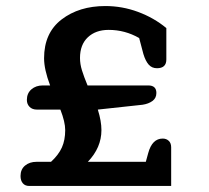

<svg xmlns="http://www.w3.org/2000/svg" viewBox="-20 -616 693 636"><path d="M48 -33Q48 -55 63 -67.5Q78 -80 101 -80H149Q174 -103 185 -127.5Q196 -152 196 -185Q196 -212 180 -253H102Q87 -253 78 -262Q69 -271 69 -285Q69 -307 84 -320Q99 -333 122 -333H146Q126 -386 126 -423Q126 -507 184 -551.5Q242 -596 329 -596Q385 -596 437.5 -576.5Q490 -557 531 -523V-419Q531 -390 500 -390Q483 -390 472.5 -402Q462 -414 455 -437L441 -490Q394 -517 340 -517Q297 -517 271 -492.5Q245 -468 245 -424Q245 -404 251.5 -383Q258 -362 270 -333H471Q498 -333 498 -308Q498 -291 485 -281.5Q472 -272 452 -269L304 -253Q316 -215 316 -185Q316 -127 271 -80H463L471 -109Q484 -157 519 -157Q531 -157 539 -149.5Q547 -142 547 -128V0H77Q63 0 55.5 -9Q48 -18 48 -33Z"/></svg>

Font: MaitreeSemiBold
Style: Regular
Weight: 600
Designer: CadsonDemak Team
Foundry: CadsonDemak
Version: Version 1.000